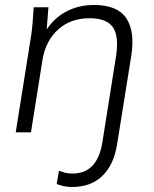

<svg xmlns="http://www.w3.org/2000/svg" viewBox="-20 -530 617 769"><path d="M43 0 105 -389Q109 -416 111 -444.5Q113 -473 115 -501H174L167 -412Q199 -460 247.5 -485Q296 -510 357 -510Q450 -510 485.5 -457.5Q521 -405 506 -308L449 48Q436 130 390 174.5Q344 219 269 219Q252 219 235.5 215.5Q219 212 207 207L216 154Q227 158 239.5 161.5Q252 165 271 165Q370 165 390 40L445 -306Q457 -388 431 -422.5Q405 -457 339 -457Q262 -457 212 -411Q162 -365 150 -289L104 0Z"/></svg>

Font: Mulish Light
Style: Italic
Weight: 300
Italic angle: -9°
Designer: Vernon Adams
Foundry: Vernon Adams
Version: Version 3.603; ttfautohint (v1.8.3)